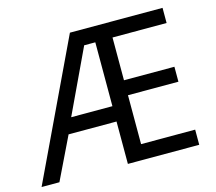

<svg xmlns="http://www.w3.org/2000/svg" viewBox="-103 -840 1086 967"><g transform="rotate(-15 440.0 -357.0)"><path d="M821 0H449V-221H199L92 0H-1L338 -714H821V-635H539V-412H802V-334H539V-79H821ZM234 -301H449V-634H391Z"/></g></svg>

Font: Noto Sans Warang Citi
Style: Regular
Weight: 400
Designer: Mangu Purty
Foundry: Mangu Purty
Version: Version 3.002; ttfautohint (v1.8.4.7-5d5b)